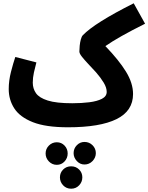

<svg xmlns="http://www.w3.org/2000/svg" viewBox="-20 -752 901 1166"><path d="M393 21Q258 21 179.5 -10Q101 -41 67 -93.5Q33 -146 33 -211Q33 -262 46.5 -315Q60 -368 73 -406L201 -373Q193 -344 186 -312Q179 -280 179 -250Q179 -214 198.5 -186Q218 -158 270 -141.5Q322 -125 419 -125Q475 -125 522.5 -131Q570 -137 599 -152Q628 -167 628 -194Q628 -220 609.5 -250.5Q591 -281 563 -313Q539 -339 516 -363.5Q493 -388 477.5 -407.5Q462 -427 462 -439Q462 -454 464 -474.5Q466 -495 471 -513Q476 -531 483 -538Q555 -613 792 -732L861 -608Q777 -566 718.5 -533Q660 -500 620 -472Q702 -387 745 -317Q788 -247 788 -181Q788 -78 687.5 -28.5Q587 21 393 21ZM493 247Q466 247 446.5 226Q427 205 427 178Q427 150 446.5 130Q466 110 493 110Q522 110 542 130Q562 150 562 178Q562 205 542 226Q522 247 493 247ZM325 249Q297 249 277 228.5Q257 208 257 180Q257 152 277 132Q297 112 325 112Q353 112 372 132Q391 152 391 180Q391 208 372 228.5Q353 249 325 249ZM412 394Q383 394 363.5 373.5Q344 353 344 325Q344 297 363.5 277.5Q383 258 412 258Q441 258 460.5 277.5Q480 297 480 325Q480 353 460.5 373.5Q441 394 412 394Z"/></svg>

Font: Noto Sans Arabic Cond ExtBd
Style: Regular
Weight: 800
Width: 3
Designer: Monotype Design Team, Nadine Chahine, Nizar Qandah and Khaled Hosny
Foundry: Monotype Imaging Inc.
Version: Version 2.012; ttfautohint (v1.8.4.7-5d5b)